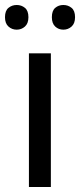

<svg xmlns="http://www.w3.org/2000/svg" viewBox="-31 -750 321 770"><path d="M173 0H85V-536H173ZM-11 -681Q-11 -707 3 -718.5Q17 -730 36 -730Q55 -730 69 -718.5Q83 -707 83 -681Q83 -656 69 -643.5Q55 -631 36 -631Q17 -631 3 -643.5Q-11 -656 -11 -681ZM177 -681Q177 -707 190.5 -718.5Q204 -730 223 -730Q242 -730 256 -718.5Q270 -707 270 -681Q270 -656 256 -643.5Q242 -631 223 -631Q204 -631 190.5 -643.5Q177 -656 177 -681Z"/></svg>

Font: Noto Sans Lao UI
Style: Regular
Weight: 400
Designer: Monotype Design Team
Foundry: Monotype Imaging Inc.
Version: Version 2.000